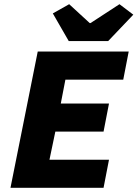

<svg xmlns="http://www.w3.org/2000/svg" viewBox="-20 -896 656 916"><path d="M30 0 160 -650H594L568 -516H292L270 -402H500L474 -268H244L216 -134H500L474 0ZM308 -700 232 -832 310 -876 408 -786H412L550 -876L616 -826L496 -700Z"/></svg>

Font: Source Code Pro ExtraLight Black
Style: Italic
Weight: 900
Italic angle: -11°
Monospace: yes
Version: Version 1.016;hotconv 1.0.116;makeotfexe 2.5.65601